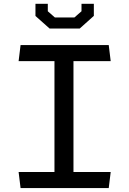

<svg xmlns="http://www.w3.org/2000/svg" viewBox="-20 -960 660 980"><path d="M233 -814.5H387L459 -879V-940.5H396V-902.5L360 -871H260L224 -902.5V-940.5H161V-878.5ZM85 0H535L545 -82H355V-648H545L535 -730H85L75 -648H258V-82H75Z"/></svg>

Font: FontWithASyntaxHighlighterNightOwl
Style: Regular
Weight: 400
Designer: Riley Cran & the Lettermatic Team
Foundry: Lettermatic
Version: Version 1.000 (FontWithASyntaxHighlighterNightOwl)